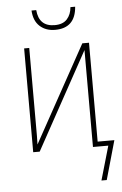

<svg xmlns="http://www.w3.org/2000/svg" viewBox="-59 -758 619 973"><g transform="rotate(-5 250.0 -271.5)"><path d="M361 -716H337Q334 -679 313 -655.5Q292 -632 250 -632Q170 -632 163 -716H139Q142 -663 172.5 -635.5Q203 -608 250 -608Q353 -608 361 -716ZM444 173 500 -25H415V-528H381L110 -37Q111 -59 111 -78Q111 -97 111 -120V-528H85V0H118L389 -493V0H467L417 173Z"/></g></svg>

Font: Noto Sans Mono UI Condensed Thin
Style: Regular
Weight: 250
Width: 3
Designer: Monotype Design team
Foundry: Monotype Imaging Inc.
Version: 1.000